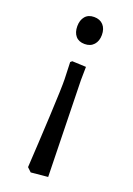

<svg xmlns="http://www.w3.org/2000/svg" viewBox="-150 -561 619 896"><g transform="rotate(20 159.5 -112.5)"><path d="M199 -272 198 -206 209 271 125 279 105 260Q112 144 119 0Q126 -144 125 -184L122 -268L130 -275ZM218 -437Q218 -407 201.5 -388.5Q185 -370 156 -370Q127 -370 111.5 -388Q96 -406 96 -437Q96 -467 111.5 -485.5Q127 -504 156 -504Q185 -504 201.5 -486Q218 -468 218 -437Z"/></g></svg>

Font: Andada Pro Medium
Style: Regular
Weight: 500
Designer: Carolina Giovagnoli
Foundry: Huerta Tipografica
Version: Version 3.005; ttfautohint (v1.8.4)